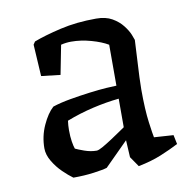

<svg xmlns="http://www.w3.org/2000/svg" viewBox="-61 -523 600 596"><g transform="rotate(-10 239.5 -225.0)"><path d="M231 0Q218 4 188.5 8Q159 12 124 12Q110 2 93 -14.5Q76 -31 63.5 -52Q51 -73 51 -93Q51 -131 66.5 -165Q82 -199 101 -216Q125 -224 156.5 -229.5Q188 -235 219 -239Q250 -243 273 -244.5Q296 -246 305 -246V-375Q285 -387 253 -396Q221 -405 190 -405Q182 -405 174 -404Q166 -403 158 -401L140 -309L80 -316L74 -416L80 -425Q114 -438 165.5 -450Q217 -462 279 -462Q309 -462 329 -450.5Q349 -439 361.5 -423Q374 -407 379.5 -393.5Q385 -380 386 -376Q385 -350 383 -318.5Q381 -287 380 -260Q379 -233 379 -221Q379 -157 384.5 -116.5Q390 -76 392 -68L453 -64L459 -35Q434 -22 402.5 -9Q371 4 330 12L308 -20L305 -74ZM144 -76Q152 -72 171.5 -65Q191 -58 210 -58Q216 -58 230 -66Q244 -74 260 -84.5Q276 -95 289 -104Q302 -113 305 -115V-205Q265 -201 222 -191Q179 -181 138 -165Q137 -158 136.5 -150.5Q136 -143 136 -136Q136 -115 138.5 -99.5Q141 -84 144 -76Z"/></g></svg>

Font: Labrada
Style: Regular
Weight: 400
Designer: Mercedes Jáuregui
Foundry: Omnibus-Type Team
Version: Version 1.000; ttfautohint (v1.8.4.7-5d5b)